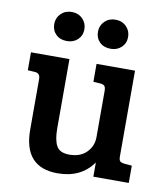

<svg xmlns="http://www.w3.org/2000/svg" viewBox="-82 -783 755 865"><g transform="rotate(10 295.5 -350.5)"><path d="M563 -79V0H401V-65Q346 13 239 13Q84 13 84 -160V-391Q84 -418 59 -419L27 -421V-503H203V-186Q203 -133 218 -106Q233 -79 277 -79Q327 -79 355.5 -108Q384 -137 384 -178V-389Q384 -405 378.5 -411.5Q373 -418 359 -419L327 -421V-503H503V-111Q503 -95 508 -89.5Q513 -84 528 -82ZM308 -647Q308 -675 327.5 -694.5Q347 -714 377 -714Q407 -714 426.5 -694.5Q446 -675 446 -647Q446 -618 426.5 -599.5Q407 -581 377 -581Q346 -581 327 -599.5Q308 -618 308 -647ZM108 -647Q108 -675 127.5 -694.5Q147 -714 177 -714Q207 -714 226.5 -694.5Q246 -675 246 -647Q246 -618 226.5 -599.5Q207 -581 177 -581Q146 -581 127 -599.5Q108 -618 108 -647Z"/></g></svg>

Font: Bree Serif
Style: Regular
Weight: 400
Designer: Veronika Burian, Jos Scaglione
Foundry: TypeTogether
Version: Version 1.001